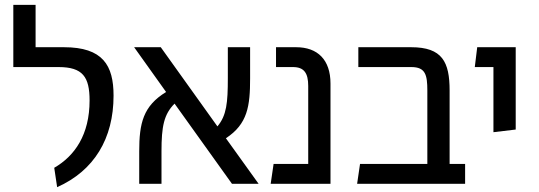

<svg xmlns="http://www.w3.org/2000/svg" viewBox="-20 -759 2225 793"><path d="M35 -482H222C322 -482 350 -441 350 -344C350 -203 289 -115 204 -66L216 14C369 -54 449 -187 449 -364C449 -489 405 -564 244 -564H127V-739H35Z M534 -564 666 -379C571 -321 555 -250 555 -134V0H647V-134C647 -237 657 -287 701 -331L938 0H1048L913 -188C1003 -247 1013 -321 1013 -436V-564H921V-436C921 -335 916 -282 878 -237L644 -564Z M1098 0H1345V-414C1345 -512 1292 -564 1203 -564H1120V-482H1190C1236 -482 1253 -457 1253 -404V-82H1110Z M1901 0V-82H1837V-385C1837 -503 1807 -564 1678 -564H1460V-482H1679C1737 -482 1745 -450 1745 -385V-82H1467L1455 0Z M2018 -213 2110 -224V-564H1951L1941 -482H2018Z"/></svg>

Font: FiraGO Unicode
Style: Regular
Weight: 400
Designer: bBox Type
Foundry: bBox Type GmbH
Version: Version 1.001;PS 001.001;hotconv 1.0.88;makeotf.lib2.5.64775